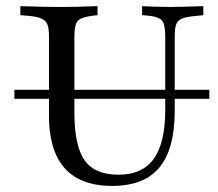

<svg xmlns="http://www.w3.org/2000/svg" viewBox="-20 -591 706 622"><path d="M26.6 -271V-300H658.1V-271ZM138.7 -369.4V-472.6Q138.7 -497.6 133.9 -510.9Q129 -524.2 114.9 -530.6Q100.8 -537.1 74.2 -539.5L46 -541.9V-571Q60.5 -571 80.6 -570.2Q100.8 -569.4 124.2 -569Q147.6 -568.5 171 -568.5H179.8H186.3Q207.3 -568.5 227.4 -569Q247.6 -569.4 265.3 -570.2Q283.1 -571 296 -571V-541.9L275.8 -539.5Q241.1 -534.7 231 -522.2Q221 -509.7 221 -472.6V-369.4ZM343.5 11.3Q275.8 11.3 230.2 -13.7Q184.7 -38.7 161.7 -89.5Q138.7 -140.3 138.7 -216.1V-369.4H221V-226.6Q221 -118.5 254 -71.8Q287.1 -25 363.7 -25Q441.1 -25 478.2 -76.6Q515.3 -128.2 515.3 -234.7V-369.4H546V-231.5Q546 -108.1 496.4 -48.4Q446.8 11.3 343.5 11.3ZM515.3 -369.4V-472.6Q515.3 -509.7 506 -523Q496.8 -536.3 460.5 -540.3L440.3 -541.9V-571Q455.6 -570.2 480.6 -569.4Q505.6 -568.5 529.8 -568.5Q550 -568.5 570.2 -569Q590.3 -569.4 608.5 -570.2Q626.6 -571 638.7 -571V-541.9L608.1 -538.7Q582.3 -536.3 568.5 -530.2Q554.8 -524.2 550.4 -510.9Q546 -497.6 546 -472.6V-369.4Z"/></svg>

Font: Playfair 5pt SemiExpanded Light
Style: Regular
Weight: 400
Version: Version 2.203